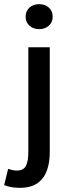

<svg xmlns="http://www.w3.org/2000/svg" viewBox="-62 -700 332 922"><path d="M32 202Q7 202 -11 198Q-29 194 -42 189L-23 111Q-13 114 -3 116.5Q7 119 18 119Q51 119 62.5 96.5Q74 74 74 32V-473H177V31Q177 81 163 119.5Q149 158 117.5 180Q86 202 32 202ZM126 -560Q98 -560 79.5 -576.5Q61 -593 61 -620Q61 -647 79.5 -663.5Q98 -680 126 -680Q154 -680 172.5 -663.5Q191 -647 191 -620Q191 -593 172.5 -576.5Q154 -560 126 -560Z"/></svg>

Font: Narnoor Medium
Style: Regular
Weight: 500
Designer: S. Sridhar Murthy
Foundry: SIL International
Version: Version 3.000